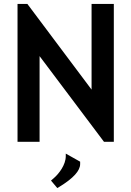

<svg xmlns="http://www.w3.org/2000/svg" viewBox="-20 -720 667 975"><path d="M281 229C353 185 387 147 387 113V101L314 60V73C314 118 278 163 255 183L239 197L271 235ZM119 -700H69V0H181V-435L508 0H558V-700H445V-265Z"/></svg>

Font: Mint Spirit No2
Style: Bold
Weight: 700
Designer: HARENDAL Hirwen
Foundry: Arkandis Digital Foundry.
Version: Version 1.004;FFEdit